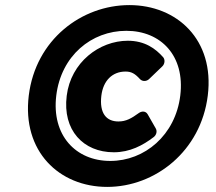

<svg xmlns="http://www.w3.org/2000/svg" viewBox="-20 -699 849 754"><path d="M93 -324C66 -105 212 35 401 35C589 35 769 -105 796 -324C823 -543 675 -679 488 -679C300 -679 120 -543 93 -324ZM201 -324C220 -480 339 -578 476 -578C612 -578 707 -480 688 -324C669 -168 548 -67 413 -67C277 -67 182 -168 201 -324ZM242 -323C225 -188 307 -101 427 -101C490 -101 541 -128 584 -161C594 -169 598 -183 592 -194L560 -250C552 -264 536 -263 525 -255C496 -234 475 -222 445 -222C397 -222 370 -255 378 -323C385 -382 421 -418 473 -418C496 -418 510 -410 530 -388C540 -378 556 -379 566 -389L618 -439C627 -448 629 -464 621 -474C591 -508 549 -539 482 -539C370 -539 258 -454 242 -323Z"/></svg>

Font: Falling Sky
Style: BlkObl
Weight: 900
Designer: Paul D. Hunt
Foundry: Adobe Systems Incorporated
Version: Version 1.02